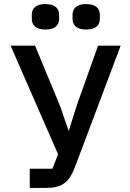

<svg xmlns="http://www.w3.org/2000/svg" viewBox="-20 -922 640 942"><path d="M126 0H203C282 0 318 -22 350 -108L572 -698H461L356 -403L318 -282H316L275 -401L152 -698H32L265 -165L237 -94H126ZM203 -777C252 -777 270 -800 270 -830V-849C270 -879 252 -902 203 -902C154 -902 136 -879 136 -849V-830C136 -800 154 -777 203 -777ZM403 -777C452 -777 470 -800 470 -830V-849C470 -879 452 -902 403 -902C354 -902 336 -879 336 -849V-830C336 -800 354 -777 403 -777Z"/></svg>

Font: IBM Plex Mono Medm
Style: Regular
Weight: 500
Monospace: yes
Designer: Mike Abbink, Paul van der Laan, Pieter van Rosmalen
Foundry: Bold Monday
Version: Version 2.004